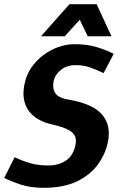

<svg xmlns="http://www.w3.org/2000/svg" viewBox="-36 -887 573 917"><path d="M479 -207.3Q467 -149.3 430 -99.5Q393 -49.7 329.5 -19.8Q266 10 172.7 10L194.7 -96.7Q243.7 -96.7 278.7 -120Q313.7 -143.3 324.3 -194Q330.7 -223.3 319.7 -241.3Q308.7 -259.3 281.3 -271.5Q254 -283.7 210 -293.3Q131.7 -311.7 98.5 -361.7Q65.3 -411.7 81.3 -486.7Q90.3 -530.7 114.8 -565.7Q139.3 -600.7 173 -625.3Q206.7 -650 244.7 -663Q282.7 -676 318.7 -676L323.7 -576Q284 -576 255.7 -553.8Q227.3 -531.7 220.3 -500Q216 -479.3 219.8 -461Q223.7 -442.7 240 -429.8Q256.3 -417 288.7 -411.7Q407.3 -392 451.7 -339.7Q496 -287.3 479 -207.3ZM323.7 -576 318.7 -676Q381 -676 427.2 -661.7Q473.3 -647.3 507.3 -630L458.7 -538Q419.7 -556.3 390.3 -566.2Q361 -576 323.7 -576ZM194.7 -96.7 172.7 10Q110.3 10 64 -5.2Q17.7 -20.3 -16 -37.3L34 -136Q73 -117.7 110.2 -107.2Q147.3 -96.7 194.7 -96.7ZM309 -867H425.7L496.3 -713.7H383ZM412.3 -867 273 -713.7H159.7L295.7 -867Z"/></svg>

Font: Epunda Sans Light
Style: Italic
Weight: 300
Italic angle: -12.0243°
Designer: Simon Atzbach
Foundry: typofactur
Version: Version 2.204